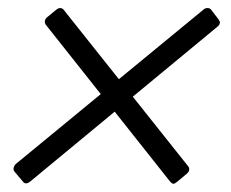

<svg xmlns="http://www.w3.org/2000/svg" viewBox="-20 -456 568 472"><path d="M443 -46.7Q446 -42.7 445 -37.8Q444 -32.8 439 -28.8L416.8 -10.2Q409.7 -4.2 406.7 -4.2Q402.7 -4.2 397.7 -10.2L92.5 -395.3Q89.5 -399.3 90.5 -405.2Q91.5 -410.2 96.5 -414.2L117.2 -431.2Q123.3 -436.2 127.3 -436.2Q133.3 -436.2 136.3 -432.2ZM480 -432.2Q484.2 -436.2 490.1 -436.2Q496.1 -436.2 499 -432.2L517.2 -408.5Q521.2 -402.8 520.5 -399.5Q519.5 -393.8 513.5 -389.5L54.8 -10.2Q48.8 -5.2 43.8 -5.2Q39.8 -5.2 35.8 -10.2L15.8 -34Q12 -38 13.8 -44Q14.8 -49 19 -53Z"/></svg>

Font: Young Serif Light
Style: Italic
Weight: 300
Italic angle: -10.979°
Designer: Bastien Sozeau
Foundry: NBR — Bastien Sozeau
Version: Version 5.001